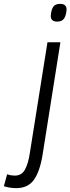

<svg xmlns="http://www.w3.org/2000/svg" viewBox="-152 -755 365 995"><path d="M160 -735Q193 -735 193 -705Q191 -676 180.5 -659.5Q170 -643 144 -643Q111 -643 111 -673Q113 -702 123 -718.5Q133 -735 160 -735ZM161 -536 69 45Q55 133 24 176.5Q-7 220 -68 220Q-83 220 -100 217.5Q-117 215 -132 210L-115 148Q-104 152 -94.5 153.5Q-85 155 -75 155Q-40 155 -23 124.5Q-6 94 2 42L94 -536Z"/></svg>

Font: Georama Condensed
Style: Italic
Weight: 400
Width: 3
Italic angle: -9°
Designer: Jean-Baptiste Levee
Foundry: Production Type
Version: Version 1.000